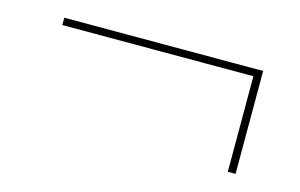

<svg xmlns="http://www.w3.org/2000/svg" viewBox="-45 -434 671 429"><g transform="rotate(15 290.0 -220.0)"><path d="M60 -322V-339H520V-101H502V-322Z"/></g></svg>

Font: Cantarell Thin
Style: Regular
Weight: 100
Designer: Dave Crossland, Nikolaus Waxweiler, Florian Fecher, Jacques Le Bailly, Eben Sorkin, Alexei Vanyashin, Alexios Zavras, Em
Version: Version 0.303